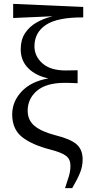

<svg xmlns="http://www.w3.org/2000/svg" viewBox="-20 -767 485 992"><path d="M316 205Q327 173 335.5 145Q344 117 344 89Q344 56 321.5 38.5Q299 21 241 6Q144 -19 93.5 -59.5Q43 -100 43 -176Q43 -242 91.5 -294Q140 -346 230 -362Q164 -376 125.5 -415Q87 -454 87 -512Q87 -561 109 -595Q131 -629 168.5 -650.5Q206 -672 252 -683L48 -674V-747L410 -731V-677Q277 -678 217.5 -638.5Q158 -599 158 -528Q158 -476 199.5 -439.5Q241 -403 319 -403Q335 -403 350 -403.5Q365 -404 381 -404V-337Q359 -338 344 -338.5Q329 -339 315 -339Q219 -339 171 -298Q123 -257 123 -195Q123 -146 158.5 -116.5Q194 -87 267 -68Q344 -49 375.5 -21.5Q407 6 407 57Q407 93 393 127Q379 161 353 205Z"/></svg>

Font: Source Serif 4 Subhead
Style: Regular
Weight: 400
Designer: Frank Grießhammer
Foundry: Adobe Systems Incorporated
Version: Version 4.004;hotconv 1.0.117;makeotfexe 2.5.65602